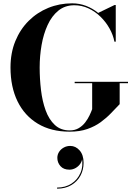

<svg xmlns="http://www.w3.org/2000/svg" viewBox="-20 -780 800 1152"><path d="M428 -289H748V-281H698V-155Q673.5 -129.5 646.2 -101Q619 -72.5 584.5 -47.2Q550 -22 504.5 -6Q459 10 398 10Q286.5 10 207 -37.8Q127.5 -85.5 85.2 -172Q43 -258.5 43 -375Q43 -462.5 72 -533.2Q101 -604 152 -654.8Q203 -705.5 270 -732.8Q337 -760 413 -760Q456.5 -760 496.5 -744.8Q536.5 -729.5 569 -702.5L667.5 -750H674.5V-530H666.5Q659 -570 637.2 -609Q615.5 -648 583.2 -679.5Q551 -711 510.8 -729.8Q470.5 -748.5 426 -748.5Q370 -748.5 330.2 -716.2Q290.5 -684 265.8 -630Q241 -576 229.5 -509.8Q218 -443.5 218 -375Q218 -307 226 -239.8Q234 -172.5 253.8 -118Q273.5 -63.5 308.8 -30.5Q344 2.5 398 2.5Q429.5 2.5 452.5 -11.2Q475.5 -25 491.2 -45.5Q507 -66 517.2 -87.8Q527.5 -109.5 533 -125V-281H428ZM322.5 352V345.5Q372 345.5 408.8 321.8Q445.5 298 463 257Q480.5 216 471 164.5H473Q474 183.5 463.2 200.2Q452.5 217 434.8 227.5Q417 238 396.5 238Q361.5 238 342.8 216.8Q324 195.5 324 167Q324 147.5 334.5 131.2Q345 115 362.8 105.2Q380.5 95.5 401.5 95.5Q434 95.5 457.8 122.5Q481.5 149.5 481.5 196.5Q481.5 240 462.2 275Q443 310 407.2 331Q371.5 352 322.5 352Z"/></svg>

Font: Bodoni Moda 28pt
Style: Bold
Weight: 700
Designer: Owen Earl
Foundry: indestructible type
Version: Version 2.005